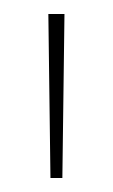

<svg xmlns="http://www.w3.org/2000/svg" viewBox="-20 -772 161 274"><path d="M49 -752H72L69 -518H52Z"/></svg>

Font: Hepta Slab ExtraLight
Style: Regular
Weight: 200
Designer: Michael LaGattuta
Foundry: Michael LaGattuta
Version: Version 1.100